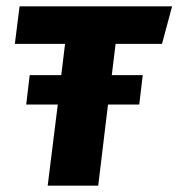

<svg xmlns="http://www.w3.org/2000/svg" viewBox="-20 -588 565 608"><path d="M346 -449 334 -350H432L421 -257H322L291 0H131L163 -257H63L74 -350H174L186 -449H27L42 -568H525L493 -449Z"/></svg>

Font: Qjlgwqiwhsfqbnnlvksmvfsycuq
Style: Regular
Weight: 700
Italic angle: -8°
Designer: Carrois Corporate & Edenspiekermann
Foundry: Carrois Corporate GbR & Edenspiekermann AG
Version: Version 2.001